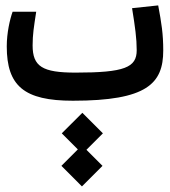

<svg xmlns="http://www.w3.org/2000/svg" viewBox="-20 -368 626 707"><path d="M248.5 2.9C521.5 2.9 581.1 -60.5 581.1 -182.1C581.1 -243.2 574.7 -282.7 562.5 -348.1L466.3 -337.9C477.5 -268.6 483.4 -226.6 483.4 -183.1C483.4 -119.6 439 -100.6 258.3 -100.6C136.2 -100.6 100.1 -123 100.1 -200.7C100.1 -240.7 104.5 -267.1 113.3 -324.7H26.4C16.6 -297.4 4.9 -247.6 4.9 -197.3C4.9 -51.3 68.8 2.9 248.5 2.9ZM281.7 318.4 357.4 242.7 298.3 183.6 358.9 123 283.2 47.4 207.5 123 266.6 182.1 206.1 242.7Z"/></svg>

Font: Cascadia Mono NF
Style: Regular
Weight: 400
Monospace: yes
Designer: Aaron Bell
Foundry: Saja Typeworks
Version: Version 2404.023